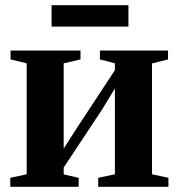

<svg xmlns="http://www.w3.org/2000/svg" viewBox="-20 -717 686 737"><path d="M19.5 0V-34.5L82.5 -48V-474L20.5 -489V-523H289V-489L224.5 -474V-146.5L274 -224L421 -447.5V-474L363.5 -489V-523H625V-489L563.5 -473.5V-48L626.5 -34.5V0H357V-34.5L421 -48V-377.5L371.5 -296L224.5 -74V-47.5L282 -34.5V0ZM473 -697V-615H178V-697Z"/></svg>

Font: Merriweather 96pt
Style: Bold
Weight: 700
Version: Version 2.100